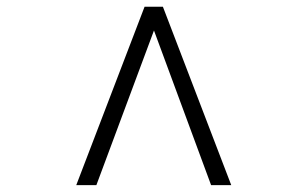

<svg xmlns="http://www.w3.org/2000/svg" viewBox="-20 -556 910 568"><path d="M664.1 -8.3H604.5L435.5 -465.8L265.1 -8.3H205.6L407.7 -536.1H461.9Z"/></svg>

Font: Scheherazade New Medium
Style: Regular
Weight: 500
Designer: SIL International
Foundry: SIL International
Version: Version 4.000